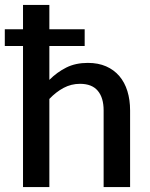

<svg xmlns="http://www.w3.org/2000/svg" viewBox="-28 -760 610 780"><path d="M-8.5 -641V-573H65.5V0H172.5V-358C190.5 -377 209.8 -392 230.5 -403C251.2 -414 273.3 -419.5 297 -419.5C329.3 -419.5 353.4 -410.1 369.2 -391.2C385.1 -372.4 393 -345.8 393 -311.5V0H500.5V-311.5C500.5 -340.2 496.8 -366.3 489.5 -390C482.2 -413.7 471.2 -434 456.8 -451C442.2 -468 424.3 -481.2 403 -490.5C381.7 -499.8 357 -504.5 329 -504.5C295.7 -504.5 266.5 -498.2 241.5 -485.7C216.5 -473.2 193.5 -456.5 172.5 -435.5V-573H316V-641H172.5V-740H65.5V-641Z"/></svg>

Font: Lato Semibold
Style: Regular
Weight: 600
Designer: Lukasz Dziedzic
Foundry: tyPoland Lukasz Dziedzic
Version: Version 2.006; 2014-01-15